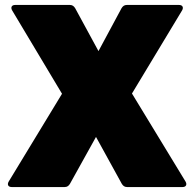

<svg xmlns="http://www.w3.org/2000/svg" viewBox="-20 -754 783 774"><path d="M241 0C251 0 257 -5 262 -13L367 -202L471 -13C476 -5 482 0 492 0H716C730 0 735 -10 728 -22L512 -377L714 -712C721 -724 716 -734 702 -734H491C481 -734 475 -729 470 -721L377 -548L283 -721C278 -729 272 -734 262 -734H41C27 -734 22 -724 29 -712L230 -376L15 -22C8 -10 13 0 27 0Z"/></svg>

Font: LINE Seed Sans TH Heavy
Style: Regular
Weight: 900
Designer: Dalton Maag Ltd | Thai characters by Cadson Demak Co.,Ltd.
Foundry: Dalton Maag Ltd
Version: Version 1.003